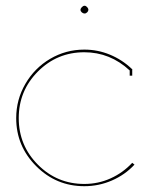

<svg xmlns="http://www.w3.org/2000/svg" viewBox="-20 -641 522 665"><path d="M258.8 -606.9Q258.8 -611.3 263.4 -616.2Q268.1 -621.1 272.9 -621.1Q277.3 -621.1 281.7 -616.5Q286.1 -611.8 286.1 -606.9Q286.1 -602.5 282 -598.4Q277.8 -594.2 272.9 -594.2Q268.1 -594.2 263.4 -598.1Q258.8 -602.1 258.8 -606.9ZM272 3.9Q174.8 3.9 105.5 -65.4Q36.1 -134.8 36.1 -231.9Q36.1 -295.9 67.9 -350.6Q99.6 -405.3 153.8 -437.3Q208 -469.2 272 -469.2Q318.4 -469.2 360.8 -451.7Q403.3 -434.1 436 -402.8L438 -401.9V-378.9H429.2V-397Q361.3 -460 272 -460Q177.7 -460 111.3 -393.3Q44.9 -326.7 44.9 -231.9Q44.9 -137.2 111.3 -70.6Q177.7 -3.9 272 -3.9Q320.3 -3.9 363 -23.2Q405.8 -42.5 438 -77.1L445.8 -70.8Q413.1 -35.6 367.7 -15.9Q322.3 3.9 272 3.9Z"/></svg>

Font: Rawengulk
Style: Ultralight
Weight: 200
Version: Version 0.92